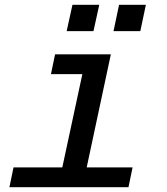

<svg xmlns="http://www.w3.org/2000/svg" viewBox="-20 -775 690 795"><path d="M36 -82H238L321 -468H191L208 -550H439L339 -82H529L512 0H19ZM473 -755H584L561 -646H450ZM280 -755H391L367 -646H256Z"/></svg>

Font: Azeret Mono
Style: Italic
Weight: 400
Italic angle: -12°
Designer: Martin Vácha
Foundry: Displaay
Version: Version 1.000; Glyphs 3.0.3, build 3074